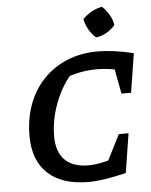

<svg xmlns="http://www.w3.org/2000/svg" viewBox="-60 -960 804 1019"><g transform="rotate(-5 341.5 -450.0)"><path d="M370 10Q230 10 154.5 -60Q79 -130 79 -260Q79 -353 107.5 -429Q136 -505 189.5 -560.5Q243 -616 316 -646Q389 -676 479 -676Q519 -676 568 -669.5Q617 -663 669 -650L627 -556Q586 -569 546 -575.5Q506 -582 462 -582Q419 -582 373 -573Q327 -564 276 -543L336 -578Q297 -536 268.5 -481Q240 -426 224.5 -366Q209 -306 209 -248Q209 -164 252 -121Q295 -78 377 -78Q410 -78 451.5 -86.5Q493 -95 544 -113L571 -20Q503 -4 456 3Q409 10 370 10ZM445 -17 552 -229H604L571 -20ZM585 -442 545 -652 669 -650 636 -442ZM522 -910Q543 -890 559 -863.5Q575 -837 579 -808Q561 -786 533.5 -770Q506 -754 477 -751Q456 -768 440 -795.5Q424 -823 418 -853Q438 -874 465 -889.5Q492 -905 522 -910Z"/></g></svg>

Font: Piazzolla Thin
Style: Bold Italic
Weight: 700
Italic angle: -11.3°
Version: Version 2.005